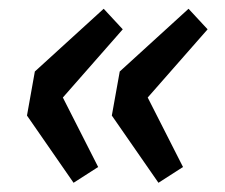

<svg xmlns="http://www.w3.org/2000/svg" viewBox="-20 -464 501 427"><path d="M143.6 -57.5 40 -207 57.5 -305 210.6 -444.5 253 -398.8 119.8 -247.1 198.3 -92.6ZM332.4 -57.5 228.7 -207 246.3 -305 399.3 -444.5 441.7 -398.8 308.5 -247.1 387 -92.6Z"/></svg>

Font: Source Sans 3 VF
Style: Italic
Weight: 200
Italic angle: -11°
Designer: Paul D. Hunt
Foundry: Adobe Systems Incorporated
Version: Version 3.042;hotconv 1.0.118;makeotfexe 2.5.65603